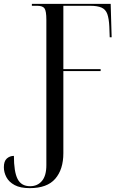

<svg xmlns="http://www.w3.org/2000/svg" viewBox="-31 -734 629 994"><path d="M123 240Q74 240 44.5 224Q15 208 2 183Q-11 158 -11 132Q-11 100 4.5 86.5Q20 73 41 73Q41 155 60 192.5Q79 230 125 230Q163 230 186 203Q209 176 209 121V-631Q209 -677 199.5 -690.5Q190 -704 162 -704H134V-714H542L547 -541H537L535 -596Q533 -638 524.5 -661.5Q516 -685 495 -694.5Q474 -704 436 -704H297V-376H490V-366H297V59Q297 143 255 191.5Q213 240 123 240Z"/></svg>

Font: Noto Serif Display ExtraCondensed
Style: Regular
Weight: 400
Width: 2
Designer: Monotype Design Team
Foundry: Monotype Imaging Inc.
Version: Version 2.009